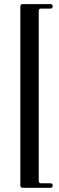

<svg xmlns="http://www.w3.org/2000/svg" viewBox="-20 -727 288 936"><path d="M79.1 176.8V-695.3Q79.1 -707 90.3 -707H225.6Q236.8 -707 236.8 -696Q236.8 -685.1 225.6 -685.1H180.2Q168.9 -685.1 168.9 -673.8V155.3Q168.9 166.5 180.2 166.5H225.6Q236.8 166.5 236.8 177.5Q236.8 188.5 225.6 188.5H90.3Q79.1 188.5 79.1 176.8Z"/></svg>

Font: UnifrakturMaguntia17
Style: Book
Weight: 400
Designer: j. 'mach' wust, Gerrit Ansmann, Georg Duffner, based on a font by Peter Wiegel, original typeface by Carl Albert Fahrenw
Version: Version 2017-03-19